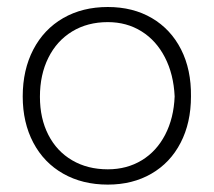

<svg xmlns="http://www.w3.org/2000/svg" viewBox="-20 -507 601 540"><path d="M43.9 -235.8Q43.9 -310.5 73.7 -367.7Q103.5 -424.8 157.7 -456.1Q211.9 -487.3 283.2 -487.3Q354 -487.3 407.2 -456.1Q460.4 -424.8 489.3 -367.9Q518.1 -311 517.1 -235.8Q517.1 -161.6 488 -105.5Q459 -49.3 406 -18.6Q353 12.2 283.2 12.2Q211.9 12.2 157.7 -18.6Q103.5 -49.3 73.7 -105.7Q43.9 -162.1 43.9 -235.8ZM471.2 -235.8Q468.3 -298.3 443.8 -345.7Q419.4 -393.1 377.9 -418.9Q336.4 -444.8 283.2 -444.8Q226.1 -444.8 182.9 -418.5Q139.6 -392.1 116 -344.5Q92.3 -296.9 92.3 -234.9Q92.3 -173.8 116 -127.7Q139.6 -81.5 182.9 -56.2Q226.1 -30.8 283.2 -30.8Q336.9 -30.8 378.7 -56.2Q420.4 -81.5 444.6 -128.2Q468.8 -174.8 471.2 -235.8Z"/></svg>

Font: Selawik Light
Style: Regular
Weight: 300
Designer: Aaron Bell
Foundry: Microsoft Corporation
Version: Version 1.01